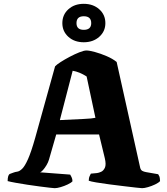

<svg xmlns="http://www.w3.org/2000/svg" viewBox="-20 -984 872 1004"><path d="M266 0Q261 0 239.5 -2.5Q218 -5 187 -9Q156 -13 123.5 -18Q91 -23 63 -28Q35 -33 20 -37Q20 -66 30 -74L49 -81Q59 -85 70.5 -86.5Q82 -88 96 -101.5Q110 -115 126.5 -152Q143 -189 164 -263L268 -637Q276 -646 297 -659.5Q318 -673 344.5 -687Q371 -701 395 -710.5Q419 -720 432 -720Q447 -720 476.5 -712Q506 -704 537.5 -690.5Q569 -677 590 -660L713 -107Q716 -95 724 -90.5Q732 -86 744 -84L807 -73Q811 -66 813.5 -61.5Q816 -57 817 -37Q809 -28 791 -19.5Q773 -11 754 -5.5Q735 0 723 0Q718 0 691.5 -3Q665 -6 627.5 -10.5Q590 -15 551.5 -20Q513 -25 483.5 -30Q454 -35 444 -39Q444 -54 449.5 -64.5Q455 -75 455 -76L487 -79Q496 -80 508.5 -85.5Q521 -91 528.5 -107Q536 -123 528 -157L498 -281H274L236 -149Q232 -135 223 -120Q214 -105 204.5 -94.5Q195 -84 189 -83L347 -71Q349 -68 354 -58Q359 -48 359 -36Q352 -28 334 -19.5Q316 -11 297 -5.5Q278 0 266 0ZM293 -356Q374 -360 418 -362Q462 -364 479 -368L433 -584Q396 -608 360 -614ZM418 -763Q369 -763 337.5 -791.5Q306 -820 306 -863Q306 -907 337.5 -935.5Q369 -964 418 -964Q467 -964 499 -935.5Q531 -907 531 -863Q531 -820 499 -791.5Q467 -763 418 -763ZM418 -828Q457 -828 457 -863Q457 -899 418 -899Q380 -899 380 -863Q380 -828 418 -828Z"/></svg>

Font: Texturina Black
Style: Regular
Weight: 900
Designer: Guillermo Torres Carreño
Foundry: Omnibus-Type
Version: Version 1.002; ttfautohint (v1.8.3)